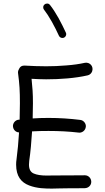

<svg xmlns="http://www.w3.org/2000/svg" viewBox="-20 -1057 596 1093"><path d="M54.2 -335C56.2 -317.4 70.8 -303.7 88.4 -303.2C85 -248 80.1 -194.3 74.2 -150.9C72.3 -139.6 71.8 -129.4 71.8 -119.6C71.8 -53.7 100.6 -18.6 145.5 -1.5C190.4 16.1 238.8 16.6 276.4 16.6C295.4 16.6 335.9 14.6 387.2 14.6H425.8C438 14.6 450.7 14.6 462.9 14.2C483.9 13.7 499.5 -2.4 499.5 -21.5V-22.9C499 -43.9 482.4 -59.1 463.4 -59.1H461.9C449.7 -58.6 424.8 -58.6 387.2 -58.6C335 -58.6 298.8 -58.6 279.8 -58.1C260.3 -57.6 249 -57.6 246.6 -57.6C214.4 -57.6 189.5 -61.5 171.9 -69.3C153.8 -77.1 145 -93.8 145 -119.6C145 -127 145.5 -134.3 146.5 -142.1C153.8 -190.9 158.7 -249 162.6 -309.1C193.4 -311 223.6 -311.5 256.3 -311.5C315.4 -311.5 372.6 -308.6 427.2 -302.2C428.7 -301.8 430.7 -301.8 432.6 -301.8C448.2 -301.8 465.8 -314 468.3 -334C468.8 -335.4 468.8 -337.4 468.8 -338.9C468.8 -354.5 456.1 -372.6 436 -374.5C377 -381.8 317.4 -385.7 256.3 -385.7C224.6 -385.7 194.8 -384.8 166 -382.8C167 -412.6 167.5 -441.4 167.5 -468.8C167.5 -496.6 167 -520.5 165.5 -541.5C164.1 -562.5 162.1 -584.5 159.7 -608.4C186.5 -606.9 214.8 -605.5 242.7 -605.5C322.3 -605.5 408.2 -611.8 478.5 -627.9C498 -632.3 506.8 -649.9 506.8 -663.1C506.8 -666 506.3 -668.9 505.9 -671.9C501.5 -691.4 483.9 -700.2 470.7 -700.2C467.8 -700.2 464.8 -699.7 461.9 -699.2C431.6 -692.4 397 -687.5 357.9 -684.6C318.8 -681.2 280.3 -679.7 242.7 -679.7C203.1 -679.7 161.6 -681.2 120.6 -683.6H118.2C106 -683.6 97.2 -679.2 91.3 -669.9C85.4 -660.6 82.5 -652.3 82.5 -645.5V-642.6C91.3 -576.7 93.3 -539.6 93.3 -468.8C93.3 -439.5 92.8 -408.7 91.8 -376C89.8 -376 87.9 -376 85.9 -375.5C65.9 -373.5 53.7 -355.5 53.7 -339.8C53.7 -338.4 53.7 -336.4 54.2 -335ZM234.4 -1032.2C225.1 -1024.9 226.1 -1016.6 226.1 -1014.6C226.1 -1009.8 227.5 -1005.4 230.5 -1002C243.7 -984.9 258.8 -962.4 274.9 -933.6C291 -904.8 304.2 -877.9 315.4 -853.5C319.8 -843.3 330.1 -840.8 335.9 -840.8C338.4 -840.8 341.3 -841.3 343.8 -842.3C355 -847.7 356.9 -857.4 356.9 -862.8C356.9 -865.7 356.4 -868.7 355 -871.1C343.3 -897 329.1 -924.8 313 -954.6C296.4 -984.4 280.3 -1008.8 264.6 -1028.8C257.3 -1038.1 249.5 -1036.6 247.6 -1036.6C242.7 -1036.6 238.3 -1035.2 234.4 -1032.2Z"/></svg>

Font: Mikhak
Style: Regular
Weight: 400
Designer: Amin Abedi
Version: Version 3.2